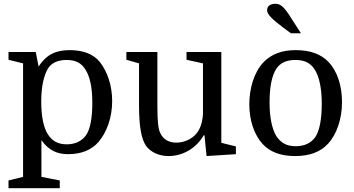

<svg xmlns="http://www.w3.org/2000/svg" viewBox="-20 -815 1874 1015"><path d="M199 -74C238 -19 283 0 340 0C410 0 464 -22 501 -65C545 -116 573 -195 573 -280C573 -363 548 -436 508 -487C473 -531 416 -550 348 -550C280 -550 227 -530 184 -463L169 -540H25V-499L102 -480V120L25 139V180H296V139L199 120ZM198 -279C198 -358 212 -416 233 -452C252 -483 287 -498 332 -498C383 -498 412 -480 433 -445C456 -408 468 -351 468 -272C468 -195 458 -132 434 -99C413 -70 378 -52 333 -52C284 -52 254 -72 233 -105C210 -141 198 -200 198 -279Z M648 -540V-499L715 -480V-259C715 -146 727 -81 752 -44C776 -11 820 10 871 10C947 10 1018 -32 1057 -100H1061L1072 10L1227 0V-41L1150 -60V-540H966V-499L1053 -480V-213C1050 -161 1035 -123 1008 -98C983 -75 948 -61 912 -61C873 -61 843 -78 828 -110C816 -134 812 -172 812 -257V-540Z M1522 -715C1485 -775 1465 -795 1437 -795C1409 -795 1392 -784 1392 -760C1392 -740 1417 -714 1480 -667L1518 -639H1571ZM1788 -275C1788 -360 1764 -438 1717 -487C1677 -530 1617 -550 1544 -550C1471 -550 1415 -530 1372 -485C1324 -434 1298 -350 1298 -263C1298 -178 1324 -102 1369 -53C1409 -10 1467 10 1540 10C1615 10 1674 -11 1714 -55C1761 -106 1788 -188 1788 -275ZM1405 -274C1405 -355 1417 -415 1441 -452C1462 -483 1495 -498 1542 -498C1593 -498 1624 -480 1645 -445C1668 -408 1681 -347 1681 -267C1681 -187 1670 -124 1646 -89C1623 -58 1589 -42 1543 -42C1492 -42 1464 -62 1441 -95C1418 -134 1405 -193 1405 -274Z"/></svg>

Font: Domine
Style: Regular
Weight: 400
Designer: Pablo Impallari, Rodrigo Fuenzalida, Brenda Gallo
Foundry: Pablo Impallari, Rodrigo Fuenzalida, Brenda Gallo
Version: Version 2.000